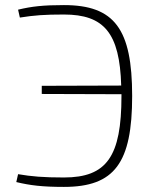

<svg xmlns="http://www.w3.org/2000/svg" viewBox="-20 -722 612 754"><path d="M231 -702C150 -702 105 -697 51 -684L58 -653C115 -662 155 -665 231 -665C389 -665 450 -592 456 -386L144 -385V-353L457 -352V-345C457 -107 399 -25 231 -25C150 -25 104 -29 51 -38L44 -7C98 6 146 12 231 12C430 12 499 -82 499 -345C499 -608 430 -702 231 -702Z"/></svg>

Font: Exo 2 Extra Light
Style: Regular
Weight: 250
Designer: Natanael Gama
Version: Version 1.001;PS 001.001;hotconv 1.0.88;makeotf.lib2.5.64775